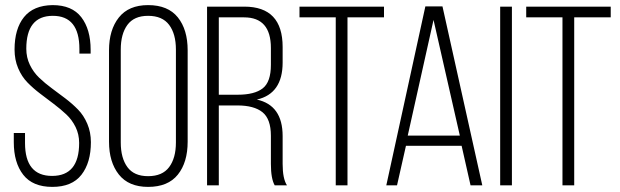

<svg xmlns="http://www.w3.org/2000/svg" viewBox="-20 -726 2429 752"><path d="M186 -706Q262 -706 298.5 -658.5Q335 -611 335 -531V-516H291V-534Q291 -664 187 -664Q83 -664 83 -535Q83 -501 97 -472Q111 -443 133.5 -421.5Q156 -400 182.5 -380.5Q209 -361 236 -340.5Q263 -320 285.5 -297Q308 -274 322 -241Q336 -208 336 -169Q336 -89 299 -41.5Q262 6 185 6Q108 6 71 -41.5Q34 -89 34 -169V-205H78V-166Q78 -37 184 -37Q290 -37 290 -166Q290 -200 276 -228.5Q262 -257 239.5 -278Q217 -299 190.5 -319Q164 -339 137 -359.5Q110 -380 87.5 -403Q65 -426 51 -459Q37 -492 37 -532Q37 -613 74 -659Q111 -705 186 -706Z M407 -171V-529Q407 -609 445.5 -657.5Q484 -706 560 -706Q638 -706 676.5 -658Q715 -610 715 -529V-171Q715 -90 676.5 -42Q638 6 560 6Q484 6 445.5 -42.5Q407 -91 407 -171ZM453 -532V-168Q453 -107 479 -71.5Q505 -36 560 -36Q616 -36 642.5 -71.5Q669 -107 669 -168V-532Q669 -593 642.5 -628.5Q616 -664 560 -664Q505 -664 479 -628.5Q453 -593 453 -532Z M791 -700H937Q1087 -700 1087 -542V-481Q1087 -359 986 -336Q1087 -314 1087 -193V-84Q1087 -26 1104 0H1056Q1041 -26 1041 -84V-194Q1041 -260 1008 -286.5Q975 -313 910 -313H837V0H791ZM837 -355H911Q977 -355 1009 -380Q1041 -405 1041 -472V-538Q1041 -658 936 -658H837Z M1341 0H1295V-658H1153V-700H1484V-658H1341Z M1788 -155H1570L1535 0H1493L1646 -701H1713L1869 0H1823ZM1678 -648 1577 -195H1781Z M1939 -700H1985V0H1939Z M2229 0H2183V-658H2041V-700H2372V-658H2229Z"/></svg>

Font: TypoPRO Bebas Neue
Style: Regular
Weight: 400
Designer: Ryoichi Tsunekawa
Foundry: Ryoichi Tsunekawa
Version: Version 001.003